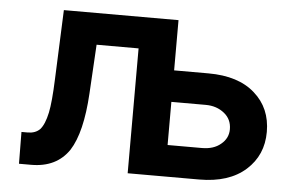

<svg xmlns="http://www.w3.org/2000/svg" viewBox="-44 -610 1030 674"><g transform="rotate(5 471.0 -272.5)"><path d="M66 -109Q93 -109 109 -125Q125 -143 134 -185Q142 -223 145 -304L155 -548H559V-371H680Q786 -371 844 -319Q902 -268 902 -184Q902 -102 844 -50Q785 3 680 3H428V-437H280L270 -264Q262 -126 221 -62Q177 3 88 3H45L44 -109ZM680 -108Q721 -108 746 -129Q772 -150 772 -182Q772 -217 746 -238Q719 -260 680 -260H559V-108Z"/></g></svg>

Font: Sinter Bold
Style: Regular
Weight: 700
Foundry: Adobe & rsms
Version: Version 1.000